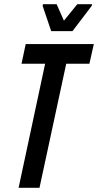

<svg xmlns="http://www.w3.org/2000/svg" viewBox="-20 -899 469 919"><path d="M69 0 196 -594H83L103 -688H429L408 -594H297L169 0ZM225 -750 184 -871 186 -879H251L286 -800L350 -879H421L419 -871L327 -750Z"/></svg>

Font: Saira ExtraCondensed SemiBold
Style: Italic
Weight: 600
Width: 2
Italic angle: -12°
Designer: Hector Gatti with collaboration of the Omnibus-Type team
Foundry: Omnibus-Type
Version: Version 1.101